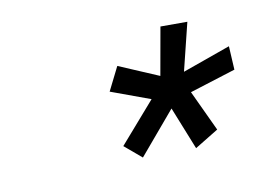

<svg xmlns="http://www.w3.org/2000/svg" viewBox="-37 -762 393 288"><g transform="rotate(-10 159.5 -618.5)"><path d="M135 -546 189 -608 129 -630 147 -666 208 -640 221 -713H262L244 -640L317 -666L319 -630L249 -608L278 -546L242 -524L216 -589L161 -524Z"/></g></svg>

Font: Raleway
Style: Italic
Weight: 400
Italic angle: -12°
Designer: Matt McInerney, Pablo Impallari, Rodrigo Fuenzalida
Foundry: Matt McInerney, Pablo Impallari, Rodrigo Fuenzalida
Version: Version 4.026